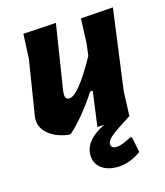

<svg xmlns="http://www.w3.org/2000/svg" viewBox="-102 -550 703 819"><g transform="rotate(-15 249.5 -140.5)"><path d="M421 -6Q353 37 331.5 55Q310 73 310 88Q310 107 334 107Q357 107 400 83L408 84L422 153Q369 191 315 191Q271 191 244 169.5Q217 148 217 112Q217 46 308 2L277 4L298 -151H287Q222 -52 160 3L148 4Q94 -4 62 -31Q30 -58 30 -97L32 -115L70 -352L75 -462L221 -471L176 -185L175 -169Q174 -145 193 -145Q233 -145 318 -299L325 -354L329 -462L473 -472L425 -114Z"/></g></svg>

Font: Alegreya Sans SC ExtraBold
Style: Italic
Weight: 800
Italic angle: -7°
Designer: Juan Pablo del Peral
Foundry: Huerta Tipografica
Version: Version 2.007